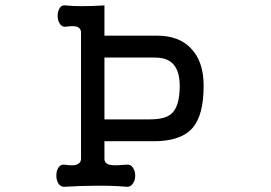

<svg xmlns="http://www.w3.org/2000/svg" viewBox="-20 -715 1040 737"><path d="M380.9 -494.1H573.2Q614.3 -494.1 636.7 -476.6Q669.9 -450.2 669.9 -385.7Q669.9 -305.7 637.7 -278.3Q614.3 -256.8 554.7 -256.8H380.9ZM291 -589.8V-105.5Q291 -85.9 266.6 -81.1Q252 -79.1 227.5 -83Q212.9 -85 204.1 -71.3Q196.3 -59.6 196.3 -41Q196.3 -23.4 204.1 -10.7Q212.9 2.9 227.5 2Q292 -2 345.7 -2Q412.1 -2.9 466.8 2Q481.4 2.9 490.2 -10.7Q499 -22.5 499 -41Q499 -58.6 490.2 -71.3Q481.4 -85 466.8 -83L450.2 -82Q418 -79.1 404.3 -82Q380.9 -85.9 380.9 -105.5V-172.9H570.3Q675.8 -172.9 719.7 -224.6Q761.7 -273.4 761.7 -385.7Q761.7 -479.5 712.9 -529.3Q667 -578.1 583 -578.1H380.9V-694.3Q336.9 -691.4 294.9 -691.4Q255.9 -691.4 230.5 -694.3Q216.8 -696.3 209 -683.6Q201.2 -671.9 201.2 -654.3Q201.2 -636.7 209 -625Q216.8 -611.3 230.5 -612.3Q259.8 -616.2 272.5 -613.3Q291 -608.4 291 -589.8Z"/></svg>

Font: GungsuhChe
Style: Regular
Weight: 400
Monospace: yes
Version: Version 2.21